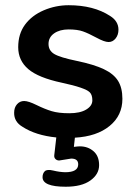

<svg xmlns="http://www.w3.org/2000/svg" viewBox="-20 -521 525 736"><path d="M324.2 -167Q307.1 -184.6 217 -203.9Q127 -223.1 88.4 -256.1Q49.8 -289.1 49.8 -340.1Q49.8 -391.1 75.9 -426.5Q102.1 -461.9 147.5 -481.4Q193.4 -501 243.2 -501Q338.9 -501 401.9 -460Q434.1 -439.9 434.1 -407.2Q434.1 -387.2 423.1 -373.5Q412.1 -359.9 396.2 -359.9Q380.4 -359.9 349.9 -376.5Q319.3 -393.1 298.1 -400.6Q276.9 -408.2 242.9 -408.2Q209 -408.2 187.5 -393.1Q166 -377.9 166 -352.5Q166 -327.1 188 -314Q210 -300.8 274.9 -287.4Q339.8 -273.9 377.9 -255.9Q416 -237.8 432.6 -210.9Q449.2 -184.1 449.2 -142.1Q449.2 -78.1 400.1 -38.1Q351.1 2 267.1 6.8L263.2 42Q279.3 40 286.1 40Q316.9 40 338.4 58.6Q359.9 77.1 359.9 112.1Q359.9 147 326.4 170.9Q293 194.8 231.9 194.8Q143.1 194.8 143.1 158.2Q143.1 144 151.6 135.5Q160.2 127 184.1 132.8Q208 138.7 230 139.2Q279.8 139.2 279.8 108.9Q279.8 86.9 252.9 86.9L207 94.2Q198.2 94.2 192.6 88.6Q187 83 188 74.2L195.8 5.9Q116.7 -2 65.9 -35.2Q33.7 -54.2 34.2 -88.9Q34.2 -108.9 45.2 -121.3Q56.2 -133.8 72.5 -133.8Q88.9 -133.8 120.1 -118.4Q151.4 -103 177.7 -95Q204.1 -86.9 245.6 -86.9Q287.1 -86.9 310.5 -101.1Q334 -115.2 334 -136.2Q334 -157.2 324.2 -167Z"/></svg>

Font: Nunito-Bold
Style: Bold
Weight: 700
Designer: Vernon Adams
Foundry: newtypography
Version: Version 3.000